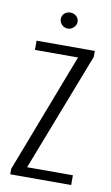

<svg xmlns="http://www.w3.org/2000/svg" viewBox="-75 -658 405 698"><g transform="rotate(10 127.5 -308.5)"><path d="M14 0V-20L183 -461H24V-495H239V-473L70 -36H239V0ZM128 -558Q115 -558 106 -567Q97 -576 97 -588Q97 -601 106 -609Q115 -617 128 -617Q140 -617 149.5 -609Q159 -601 159 -588Q159 -576 149.5 -567Q140 -558 128 -558Z"/></g></svg>

Font: Alumni Sans Light
Style: Regular
Weight: 300
Version: Version 1.018